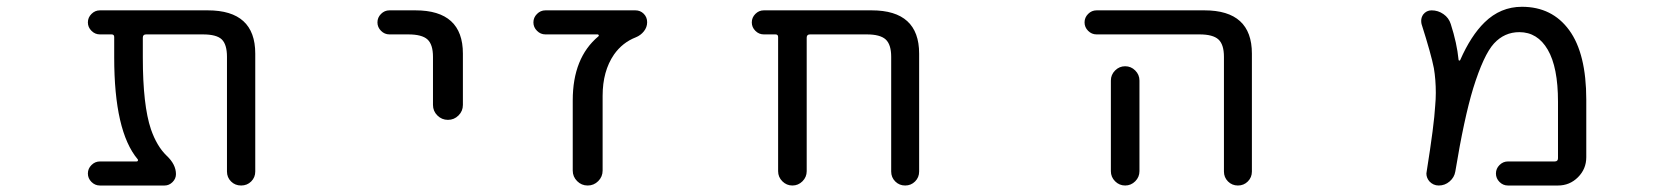

<svg xmlns="http://www.w3.org/2000/svg" viewBox="-20 -578 5040 577"><path d="M747.1 -62.5Q747.1 -44.9 734.9 -32.7Q722.7 -20.5 704.6 -20.5Q686.5 -20.5 674.3 -32.7Q662.1 -44.9 662.1 -62.5V-407.2Q662.1 -444.3 646.5 -459.5Q630.9 -474.6 589.8 -474.6H418.9Q409.2 -474.6 409.2 -464.8V-405.3Q409.2 -261.7 433.6 -189.5Q451.2 -138.7 480.5 -110.4Q508.8 -84 508.8 -54.7Q508.8 -41 498.5 -30.8Q488.3 -20.5 474.6 -20.5H280.3Q265.6 -20.5 254.9 -31.2Q244.1 -42 244.1 -56.6Q244.1 -71.3 254.9 -82Q265.6 -92.8 280.3 -92.8H390.6Q393.6 -92.8 394.5 -95.2Q395.5 -97.7 393.6 -99.6Q323.2 -183.6 323.2 -405.3V-466.8Q323.2 -474.6 315.4 -474.6H280.3Q265.6 -474.6 254.9 -485.4Q244.1 -496.1 244.1 -510.7Q244.1 -525.4 254.9 -536.1Q265.6 -546.9 280.3 -546.9H604.5Q747.1 -546.9 747.1 -417Z M1150.4 -474.6Q1135.7 -474.6 1125 -485.4Q1114.3 -496.1 1114.3 -510.7Q1114.3 -525.4 1125 -536.1Q1135.7 -546.9 1150.4 -546.9H1228.5Q1371.1 -546.9 1371.1 -417V-262.7Q1371.1 -244.1 1357.9 -231Q1344.7 -217.8 1326.2 -217.8Q1307.6 -217.8 1294.4 -231Q1281.2 -244.1 1281.2 -262.7V-407.2Q1281.2 -444.3 1264.6 -459.5Q1248 -474.6 1207 -474.6Z M1778.3 -468.8Q1780.3 -469.7 1779.3 -472.2Q1778.3 -474.6 1776.4 -474.6H1619.1Q1604.5 -474.6 1593.8 -485.4Q1583 -496.1 1583 -510.7Q1583 -525.4 1593.8 -536.1Q1604.5 -546.9 1619.1 -546.9H1889.6Q1904.3 -546.9 1914.6 -536.6Q1924.8 -526.4 1924.8 -511.2Q1924.8 -496.1 1915 -483.9Q1905.3 -471.7 1890.6 -465.8Q1850.6 -450.2 1825.2 -414.1Q1791 -364.3 1791 -290V-65.4Q1791 -46.9 1777.8 -33.7Q1764.6 -20.5 1746.1 -20.5Q1727.5 -20.5 1714.4 -33.7Q1701.2 -46.9 1701.2 -65.4V-276.4Q1701.2 -404.3 1778.3 -468.8Z M2658.2 -407.2Q2658.2 -444.3 2641.6 -459.5Q2625 -474.6 2585 -474.6H2414.1Q2404.3 -474.6 2404.3 -464.8V-63.5Q2404.3 -45.9 2391.6 -33.2Q2378.9 -20.5 2361.3 -20.5Q2343.8 -20.5 2331.1 -33.2Q2318.4 -45.9 2318.4 -63.5V-466.8Q2318.4 -474.6 2310.5 -474.6H2275.4Q2260.7 -474.6 2250 -485.4Q2239.3 -496.1 2239.3 -510.7Q2239.3 -525.4 2250 -536.1Q2260.7 -546.9 2275.4 -546.9H2599.6Q2742.2 -546.9 2742.2 -417V-62.5Q2742.2 -44.9 2730 -32.7Q2717.8 -20.5 2700.2 -20.5Q2682.6 -20.5 2670.4 -32.7Q2658.2 -44.9 2658.2 -62.5Z M3275.4 -474.6Q3260.7 -474.6 3250 -485.4Q3239.3 -496.1 3239.3 -510.7Q3239.3 -525.4 3250 -536.1Q3260.7 -546.9 3275.4 -546.9H3599.6Q3742.2 -546.9 3742.2 -417V-62.5Q3742.2 -44.9 3730 -32.7Q3717.8 -20.5 3700.2 -20.5Q3682.6 -20.5 3670.4 -32.7Q3658.2 -44.9 3658.2 -62.5V-407.2Q3658.2 -444.3 3641.6 -459.5Q3625 -474.6 3585 -474.6ZM3404.3 -335.9V-99.6V-63.5Q3404.3 -45.9 3391.6 -33.2Q3378.9 -20.5 3361.3 -20.5Q3343.8 -20.5 3331.1 -33.2Q3318.4 -45.9 3318.4 -63.5V-99.6V-335.9Q3318.4 -353.5 3331.1 -366.2Q3343.8 -378.9 3361.3 -378.9Q3378.9 -378.9 3391.6 -366.2Q3404.3 -353.5 3404.3 -335.9Z M4511.7 -20.5Q4497.1 -20.5 4486.3 -31.2Q4475.6 -42 4475.6 -56.6Q4475.6 -71.3 4486.3 -82Q4497.1 -92.8 4511.7 -92.8H4652.3Q4662.1 -92.8 4662.1 -102.5V-272.5Q4662.1 -376 4631.3 -428.7Q4600.6 -481.4 4545.9 -481.4Q4501 -481.4 4469.7 -447.3Q4438.5 -413.1 4407.2 -312.5Q4379.9 -222.7 4353.5 -62.5Q4350.6 -44.9 4336.4 -32.7Q4322.3 -20.5 4303.7 -20.5Q4287.1 -20.5 4275.4 -33.2Q4266.6 -43.9 4266.6 -56.6Q4266.6 -59.6 4267.6 -63.5Q4290 -204.1 4293 -259.8Q4294.9 -280.3 4294.9 -298.8Q4294.9 -338.9 4289.1 -373Q4281.2 -414.1 4252 -505.9Q4251 -510.7 4251 -515.6Q4251 -525.4 4256.8 -534.2Q4266.6 -546.9 4282.2 -546.9Q4301.8 -546.9 4317.9 -535.6Q4334 -524.4 4339.8 -505.9Q4358.4 -448.2 4363.3 -398.4Q4363.3 -396.5 4365.2 -396Q4367.2 -395.5 4368.2 -397.5Q4400.4 -470.7 4441.4 -510.7Q4489.3 -557.6 4553.7 -557.6Q4644.5 -557.6 4695.8 -487.3Q4747.1 -417 4747.1 -278.3V-105.5Q4747.1 -70.3 4722.2 -45.4Q4697.3 -20.5 4662.1 -20.5Z"/></svg>

Font: Rounded-X Mgen+ 1m regular
Style: Regular
Weight: 400
Designer: [Source Han Sans]
Ryoko NISHIZUKA  (kana & ideographs); Paul D. Hunt (Latin, Greek & Cyrillic); Wenlong ZHANG  (bopomofo
Version: Version 1.059.20150602